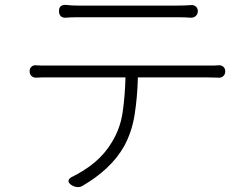

<svg xmlns="http://www.w3.org/2000/svg" viewBox="-20 -742 1040 791"><path d="M223 -697Q223 -722 250 -722Q261 -721 272 -720Q283 -719 303 -719Q320 -719 361 -719Q402 -719 454.5 -719Q507 -719 560 -719Q613 -719 653.5 -719Q694 -719 710 -719Q726 -719 740 -719.5Q754 -720 767 -721Q779 -722 787 -715Q795 -708 795 -696Q795 -684 787 -676.5Q779 -669 767 -669Q754 -670 740 -670.5Q726 -671 710 -671Q694 -671 653.5 -671Q613 -671 560.5 -671Q508 -671 455 -671Q402 -671 361.5 -671Q321 -671 305 -671Q283 -671 272 -670.5Q261 -670 250 -669Q223 -669 223 -697ZM102 -449Q102 -460 109.5 -467Q117 -474 128 -473Q142 -472 151 -472Q160 -472 183 -472Q195 -472 233.5 -472Q272 -472 328 -472Q384 -472 448 -472Q512 -472 576.5 -472Q641 -472 696.5 -472Q752 -472 789.5 -472Q827 -472 838 -472Q852 -472 861.5 -472Q871 -472 881 -473Q892 -474 900 -467Q908 -460 908 -448Q908 -436 900 -428.5Q892 -421 881 -422Q871 -422 863 -422.5Q855 -423 838 -423H548Q546 -341 534.5 -269Q523 -197 491 -139Q463 -90 419.5 -49.5Q376 -9 321 23Q311 30 297.5 28.5Q284 27 274 20L271 18Q252 2 274 -12Q328 -38 370.5 -73.5Q413 -109 442 -158Q476 -214 485.5 -281Q495 -348 497 -423H183Q162 -423 151.5 -423Q141 -423 128 -422Q117 -422 109.5 -429Q102 -436 102 -449Z"/></svg>

Font: Chiron GoRound TC L
Style: Regular
Weight: 300
Designer: Ryoko NISHIZUKA 西塚涼子 (kana, bopomofo & ideographs); Paul D. Hunt (Latin, Greek & Cyrillic); Sandoll Communications 산돌커뮤니
Foundry: Adobe
Version: Version 1.000;hotconv 1.1.1;makeotfexe 2.6.0